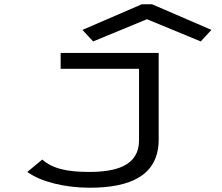

<svg xmlns="http://www.w3.org/2000/svg" viewBox="-20 -705 1040 899"><path d="M416 -511 668 -615 920 -511 970 -565 692 -685H644L366 -565ZM400 174C590 174 723 117 723 -52V-457H264V-383H631V-48C631 74 518 100 398 100C298 100 227 86 178 42L108 100C170 146 284 174 400 174Z"/></svg>

Font: Inconsolata UltraExpanded
Style: Regular
Weight: 400
Width: 9
Monospace: yes
Designer: Raph Levien, Cyreal, Brenton Simpson
Foundry: Raph Levien, Cyreal, Google
Version: Version 3.100